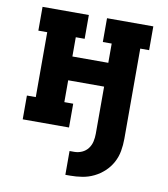

<svg xmlns="http://www.w3.org/2000/svg" viewBox="-82 -590 765 874"><g transform="rotate(10 300.0 -152.5)"><path d="M301 215H279V105H301Q319 105 336 97.5Q353 90 364 75.5Q375 61 379 43Q383 25 383 7V-211H217V-110H258V0H44V-110H85V-410H44V-520H258V-410H217V-321H383V-410H342V-520H556V-410H515V7Q515 36 510 64Q505 92 491.5 117Q478 142 457 161.5Q436 181 410.5 193.5Q385 206 357 210.5Q329 215 301 215Z"/></g></svg>

Font: Iosevka HT Extrabold Extended
Style: Regular
Weight: 800
Width: 7
Monospace: yes
Designer: Belleve Invis
Foundry: Belleve Invis
Version: Version 32.3.0; ttfautohint (v1.8.4)